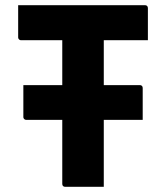

<svg xmlns="http://www.w3.org/2000/svg" viewBox="-20 -720 640 740"><path d="M70 -392H519Q524 -392 527 -389Q530 -386 530 -381Q530 -350 530 -320Q530 -290 530 -258H81Q78 -258 75.5 -259.5Q73 -261 71.5 -263.5Q70 -266 70 -269Q70 -301 70 -331Q70 -361 70 -392ZM50 -700H539Q544 -700 547 -697Q550 -694 550 -689Q550 -655 550 -627.5Q550 -600 550 -565H61Q58 -565 55.5 -566.5Q53 -568 51.5 -570.5Q50 -573 50 -576Q50 -611 50 -638.5Q50 -666 50 -700ZM380 0Q343 0 306 0Q269 0 231 0Q226 0 223 -3Q220 -6 220 -11Q220 -91 220 -166.5Q220 -242 220 -317Q220 -392 220 -468Q220 -544 220 -623H392L380 -593Q380 -574 380 -553Q380 -532 380 -512.5Q380 -493 380 -475Q380 -412 380 -352Q380 -292 380 -230Q380 -168 380 -98Q380 -71 380 -46Q380 -21 380 0Z"/></svg>

Font: Recursive Monospace ExtraBold
Style: Regular
Weight: 800
Version: Version 1.047